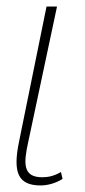

<svg xmlns="http://www.w3.org/2000/svg" viewBox="-20 -556 259 586"><path d="M104 10C124 10 149 4 171 -10L166 -31C144 -18 125 -15 109 -15C49 -15 52 -58 66 -122L154 -536H122L38 -123C19 -31 34 10 104 10Z"/></svg>

Font: Noto Serif SemiCondensed Thin
Style: Italic
Weight: 100
Width: 4
Italic angle: -12°
Designer: Monotype Design Team
Foundry: Monotype Imaging Inc.
Version: Version 2.013